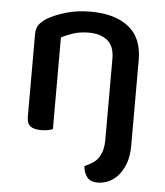

<svg xmlns="http://www.w3.org/2000/svg" viewBox="-50 -527 659 766"><g transform="rotate(5 279.5 -143.5)"><path d="M311 134Q329 126 343 117Q357 108 366 95Q375 82 380 64Q385 46 385 20V-303Q385 -352 357.5 -375Q330 -398 283 -398Q248 -398 220.5 -389Q193 -380 173 -369V-2Q166 1 153.5 3.5Q141 6 126 6Q97 6 83 -5Q69 -16 69 -42V-372Q69 -395 78 -409Q87 -423 108 -437Q136 -454 181 -468Q226 -482 283 -482Q380 -482 435 -438.5Q490 -395 490 -307V35Q490 80 478 110.5Q466 141 448 160Q430 179 409 187Q388 195 370 195Q340 195 326.5 177.5Q313 160 311 134Z"/></g></svg>

Font: Baloo Paaji 2 Medium
Style: Regular
Weight: 500
Designer: Shuchita Grover, Noopur Datye and Ek Type
Foundry: Ek Type
Version: Version 1.640;hotconv 1.0.111;makeotfexe 2.5.65597; ttfautoh